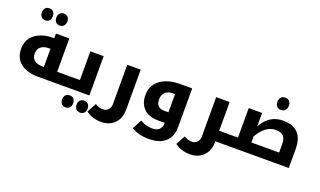

<svg xmlns="http://www.w3.org/2000/svg" viewBox="-98 -1429 3824 2293"><g transform="rotate(20 1813.5 -282.5)"><path d="M215 -663Q182 -663 163.5 -684Q145 -705 145 -739Q145 -773 163.5 -794Q182 -815 215 -815Q248 -815 266 -794.5Q284 -774 284 -739Q284 -703 265.5 -683Q247 -663 215 -663ZM399 -663Q367 -663 348 -683.5Q329 -704 329 -739Q329 -774 348 -794.5Q367 -815 399 -815Q431 -815 450 -795Q469 -775 469 -739Q469 -703 449.5 -683Q430 -663 399 -663Z M364 0Q224 0 142.5 -64Q61 -128 61 -248Q61 -329 102.5 -385Q144 -441 215 -470Q286 -499 374 -499H390V-558H560V-134H689Q694 -134 694 -130V-5Q694 0 689 0ZM391 -134V-365H377Q308 -365 270.5 -335Q233 -305 233 -248Q233 -192 269 -163Q305 -134 371 -134Z M799 231Q765 231 746.5 210Q728 189 728 155Q728 121 746.5 100Q765 79 799 79Q831 79 849.5 99.5Q868 120 868 155Q868 191 849 211Q830 231 799 231ZM983 231Q950 231 931 210.5Q912 190 912 155Q912 121 931 100Q950 79 983 79Q1015 79 1033.5 99.5Q1052 120 1052 155Q1052 191 1033 211Q1014 231 983 231Z M679 0Q674 0 674 -5V-130Q674 -134 679 -134H849V-499H1018V0Z M1255 250Q1206 250 1160 237.5Q1114 225 1062 189L1126 70Q1153 87 1176.5 94Q1200 101 1225 101Q1266 101 1292 72.5Q1318 44 1318 2V-499H1489V13Q1489 84 1459.5 137.5Q1430 191 1377.5 220.5Q1325 250 1255 250Z M1860 246Q1794 246 1739.5 232Q1685 218 1639 191L1703 70Q1746 96 1783.5 105Q1821 114 1859 114Q1915 114 1945 84.5Q1975 55 1975 10V0H1897Q1773 0 1709 -63Q1645 -126 1645 -235Q1645 -322 1690 -380.5Q1735 -439 1811.5 -469Q1888 -499 1983 -499H2143V-4Q2143 114 2070 180Q1997 246 1860 246ZM1974 -134V-365H1946Q1886 -365 1851 -332.5Q1816 -300 1816 -242Q1816 -134 1920 -134Z M2619 0V13Q2619 84 2589.5 137.5Q2560 191 2507.5 220.5Q2455 250 2384 250Q2335 250 2289.5 237.5Q2244 225 2192 189L2256 70Q2283 87 2306.5 94Q2330 101 2356 101Q2396 101 2422 72.5Q2448 44 2448 2V-499H2619V-134H2751Q2756 -134 2756 -130V-5Q2756 0 2751 0Z M3227 -619Q3194 -619 3174 -640.5Q3154 -662 3154 -698Q3154 -734 3173 -755Q3192 -776 3227 -776Q3260 -776 3279.5 -755.5Q3299 -735 3299 -698Q3299 -661 3279 -640Q3259 -619 3227 -619Z M2741 0Q2736 0 2736 -5V-130Q2736 -134 2741 -134H2858V-509H3028V-337Q3119 -509 3297 -509Q3423 -509 3487.5 -442.5Q3552 -376 3552 -240V0ZM3381 -134V-245Q3381 -311 3350 -343Q3319 -375 3253 -375Q3123 -375 3028 -211V-134Z"/></g></svg>

Font: Noto Kufi Arabic ExtraBold
Style: Regular
Weight: 800
Designer: Monotype Design Team, David Williams, Khaled Hosny
Foundry: Google LLC
Version: Version 2.109; ttfautohint (v1.8.4.7-5d5b)